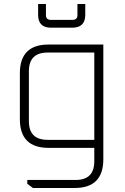

<svg xmlns="http://www.w3.org/2000/svg" viewBox="-20 -737 622 957"><path d="M79 -143V-372Q79 -515 222 -515H495V57Q495 200 352 200H144L116 179V160H357Q450 160 450 67V0H222Q79 0 79 -143ZM124 -133Q124 -40 217 -40H450V-475H217Q124 -475 124 -382ZM170 -663V-717H209V-662Q209 -638 233 -638H342Q366 -638 366 -662V-717H405V-663Q405 -599 340 -599H234Q170 -599 170 -663Z"/></svg>

Font: Oxanium ExtraLight
Style: Regular
Weight: 200
Designer: Severin Meyer
Version: Version 2.000